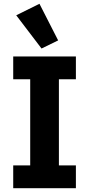

<svg xmlns="http://www.w3.org/2000/svg" viewBox="-20 -997 472 1017"><path d="M200 -740 288 -783 189 -977 66 -916ZM382 0V-121H292V-577H382V-698H50V-577H140V-121H50V0Z"/></svg>

Font: IBM Plex Thai Looped
Style: Bold
Weight: 700
Designer: Mike Abbink, Paul van der Laan, Pieter van Rosmalen, Ben Mitchell, Mark Frömberg
Foundry: Bold Monday
Version: Version 1.0